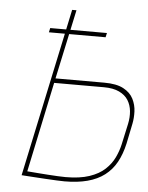

<svg xmlns="http://www.w3.org/2000/svg" viewBox="-52 -743 613 796"><g transform="rotate(5 255.0 -344.5)"><path d="M132 -617 128 -599H364L368 -617ZM375 -411H172L234 -700H216L67 1Q67 1 81.5 2Q96 3 119 4.5Q142 6 167 7.5Q192 9 213.5 10Q235 11 246 11Q300 11 341.5 0Q383 -11 412.5 -33.5Q442 -56 460.5 -89.5Q479 -123 489 -168L506 -251Q511 -275 510 -302.5Q509 -330 496.5 -355Q484 -380 455 -395.5Q426 -411 375 -411ZM469 -162Q463 -135 450 -107.5Q437 -80 412.5 -57Q388 -34 348 -20.5Q308 -7 249 -7Q236 -7 216.5 -8Q197 -9 175 -10.5Q153 -12 134 -13.5Q115 -15 102.5 -16Q90 -17 89 -17L168 -392H375Q414 -392 439 -380Q464 -368 476.5 -348Q489 -328 491.5 -302.5Q494 -277 488 -249Z"/></g></svg>

Font: Advent Pro Thin
Style: Italic
Weight: 250
Italic angle: -12°
Version: Version 3.000